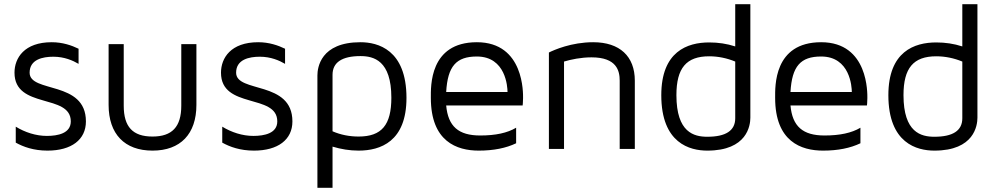

<svg xmlns="http://www.w3.org/2000/svg" viewBox="-20 -709 4748 914"><path d="M121 -363C121 -426 183 -439 234 -439C286 -439 327 -421 354 -405V-477C321 -493 278 -508 226 -508C96 -508 49 -433 49 -363C49 -188 317 -265 317 -131C317 -74 255 -62 203 -62C151 -62 99 -79 55 -106V-30C91 -10 140 8 206 8C320 8 389 -44 389 -131C389 -327 121 -265 121 -363Z M843 -499V-206C843 -105 799 -59 706 -59C612 -59 569 -105 569 -206V-499H497V-210C497 -71 573 8 706 8C839 8 915 -71 915 -210V-499H843Z M1104 -363C1104 -426 1166 -439 1217 -439C1269 -439 1310 -421 1337 -405V-477C1304 -493 1261 -508 1209 -508C1079 -508 1032 -433 1032 -363C1032 -188 1300 -265 1300 -131C1300 -74 1238 -62 1186 -62C1134 -62 1082 -79 1038 -106V-30C1074 -10 1123 8 1189 8C1303 8 1372 -44 1372 -131C1372 -327 1104 -265 1104 -363Z M1696 -508C1506 -508 1491 -387 1491 -350V185H1563V-11C1603 1 1644 8 1687 8C1791 8 1915 -35 1915 -243C1915 -473 1778 -508 1696 -508ZM1687 -59C1644 -59 1602 -67 1563 -84V-353C1563 -412 1608 -442 1696 -442C1759 -442 1843 -421 1843 -244C1843 -114 1797 -59 1687 -59Z M2250 -508C2023 -508 2031 -296 2031 -243C2031 -35 2155 8 2259 8C2330 8 2389 -4 2437 -27V-101C2395 -76 2339 -64 2266 -64C2163 -64 2113 -107 2104 -207H2468C2468 -207 2470 -223 2470 -242C2470 -261 2477 -508 2250 -508ZM2104 -271C2111 -394 2152 -440 2250 -440C2388 -440 2396 -295 2396 -271H2104Z M2804 -508C2700 -508 2617 -471 2593 -459V0H2665V-416C2699 -426 2745 -436 2796 -436C2916 -436 2930 -372 2930 -325V0H3002V-325C3002 -441 2930 -508 2804 -508Z M3128 -256C3128 -26 3265 8 3347 8C3537 8 3552 -112 3552 -149V-689H3480V-488C3440 -501 3399 -507 3356 -507C3252 -507 3128 -464 3128 -256ZM3200 -256C3200 -385 3247 -441 3356 -441C3399 -441 3441 -432 3480 -416V-146C3480 -87 3435 -58 3347 -58C3284 -58 3200 -78 3200 -256Z M3889 -508C3662 -508 3670 -296 3670 -243C3670 -35 3794 8 3898 8C3969 8 4028 -4 4076 -27V-101C4034 -76 3978 -64 3905 -64C3802 -64 3752 -107 3743 -207H4107C4107 -207 4109 -223 4109 -242C4109 -261 4116 -508 3889 -508ZM3743 -271C3750 -394 3791 -440 3889 -440C4027 -440 4035 -295 4035 -271H3743Z M4209 -256C4209 -26 4346 8 4428 8C4618 8 4633 -112 4633 -149V-689H4561V-488C4521 -501 4480 -507 4437 -507C4333 -507 4209 -464 4209 -256ZM4281 -256C4281 -385 4328 -441 4437 -441C4480 -441 4522 -432 4561 -416V-146C4561 -87 4516 -58 4428 -58C4365 -58 4281 -78 4281 -256Z"/></svg>

Font: Maven Pro
Style: Regular
Weight: 400
Designer: Joe Prince
Foundry: Joe Prince
Version: Version 1.003